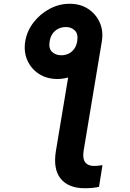

<svg xmlns="http://www.w3.org/2000/svg" viewBox="-20 -780 684 1011"><path d="M358.2 -488.5 516.3 -562.5 420.5 12.9Q413.8 54.4 428.4 74.2Q443.1 93.9 475.8 93.9Q485.8 93.9 496.5 92.7Q507.3 91.5 519.6 89.5L501.4 203.9Q484.2 207.8 465.3 209.5Q446.5 211.2 426.8 211.2Q340.1 211.2 299.3 160.5Q258.5 109.8 274.7 12.9ZM112.8 -562Q121.7 -616.3 156.1 -661.2Q190.4 -706.1 240.8 -733.2Q291.2 -760.2 347 -760.2Q402.9 -760.2 444.1 -733.2Q485.4 -706.1 505.3 -661.2Q525.3 -616.3 516.1 -562Q507.5 -508.4 472.5 -463.4Q437.5 -418.3 387.3 -391.3Q337 -364.3 281.4 -364Q226.6 -364.3 185.3 -390.8Q144 -417.4 124.1 -462.3Q104.2 -507.2 112.8 -562ZM303.1 -489Q323 -489 340.6 -497.2Q358.1 -505.5 370.4 -522.1Q382.7 -538.6 386.6 -563.5Q392.6 -600.7 374.6 -619Q356.5 -637.3 327.4 -637.6Q306.4 -637.6 288.3 -629.2Q270.3 -620.8 258 -604.4Q245.8 -588 241.6 -563.2Q235 -525.6 253.6 -507.3Q272.2 -489 303.1 -489Z"/></svg>

Font: Adwaita Sans
Style: Italic
Weight: 400
Italic angle: -9.39999°
Designer: Rasmus Andersson
Foundry: rsms
Version: Version 4.001;git-9221beed3